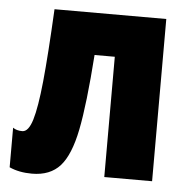

<svg xmlns="http://www.w3.org/2000/svg" viewBox="-45 -597 636 652"><g transform="rotate(5 273.0 -271.5)"><path d="M333 0V-410H264Q252 -241 234.5 -153.5Q217 -66 183 -28Q149 10 87 10Q43 10 10 -5V-140Q22 -131 42 -131Q63 -131 76 -173.5Q89 -216 98 -306Q107 -396 115 -553H496V0Z"/></g></svg>

Font: Noto Sans UI CondBlack
Style: Regular
Weight: 900
Width: 3
Designer: Monotype Design Team
Foundry: Monotype Imaging Inc.
Version: Version 1.001